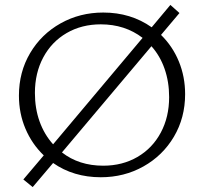

<svg xmlns="http://www.w3.org/2000/svg" viewBox="-20 -715 830 781"><path d="M733 -332Q733 -236 687.5 -159Q642 -82 563.5 -38Q485 6 390 6Q279 6 196 -52L113 46L75 15L158 -83Q110 -129 83.5 -191.5Q57 -254 57 -326Q57 -422 102.5 -499Q148 -576 226.5 -620Q305 -664 400 -664Q512 -664 597 -604L673 -695L710 -662L635 -573Q682 -527 707.5 -465Q733 -403 733 -332ZM196 -128 560 -561Q488 -616 390 -616Q312 -616 251 -580.5Q190 -545 156 -481.5Q122 -418 122 -337Q122 -274 141 -221Q160 -168 196 -128ZM668 -320Q668 -382 649.5 -435Q631 -488 596 -527L232 -95Q301 -41 400 -41Q478 -41 539 -76.5Q600 -112 634 -175.5Q668 -239 668 -320Z"/></svg>

Font: Ysabeau SC Semilight
Style: Regular
Weight: 300
Designer: Christian Thalmann (Catharsis Fonts)
Version: Version 0.003